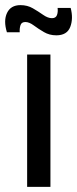

<svg xmlns="http://www.w3.org/2000/svg" viewBox="-26 -730 301 750"><path d="M80 0V-517H171V0ZM194 -592Q167 -592 145 -605Q123 -618 105.5 -631Q88 -644 73 -644Q58 -644 54 -631.5Q50 -619 51 -604H1Q-13 -649 1.5 -679.5Q16 -710 54 -710Q81 -710 102.5 -697.5Q124 -685 142.5 -672Q161 -659 177 -659Q192 -659 196.5 -671Q201 -683 199 -699H250Q261 -658 248.5 -625Q236 -592 194 -592Z"/></svg>

Font: Bricolage Grotesque 12pt
Style: Regular
Weight: 400
Designer: Mathieu Triay
Foundry: Atelier Triay
Version: Version 1.001; ttfautohint (v1.8.4.7-5d5b);gftools[0.9.33.de